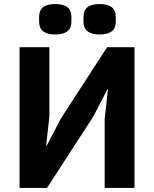

<svg xmlns="http://www.w3.org/2000/svg" viewBox="-20 -932 764 952"><path d="M174 -824V-849Q174 -912 254 -912Q334 -912 334 -849V-824Q334 -761 254 -761Q174 -761 174 -824ZM394 -824V-849Q394 -912 474 -912Q554 -912 554 -849V-824Q554 -761 474 -761Q394 -761 394 -824ZM77 0V-698H225V-357L209 -210H212L281 -343L511 -698H647V0H499V-341L515 -488H512L443 -355L213 0Z"/></svg>

Font: Aneliza
Style: Bold
Weight: 700
Designer: Mike Abbink, Paul van der Laan, Pieter van Rosmalen
Foundry: Bold Monday
Version: Version 3.0